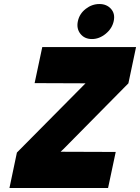

<svg xmlns="http://www.w3.org/2000/svg" viewBox="-20 -934 696 954"><path d="M474 -914Q437 -914 406 -890Q375 -866 367 -829Q359 -792 379.5 -766Q400 -740 437 -740Q473 -740 505 -766Q537 -792 545 -829Q553 -866 531.5 -890Q510 -914 474 -914ZM190 -700 152 -521 405 -520 391 -506 64 -176 27 0H517L555 -179L281 -180L295 -193L618 -520L656 -700Z"/></svg>

Font: Advent Pro Black
Style: Italic
Weight: 900
Italic angle: -12°
Version: Version 3.000